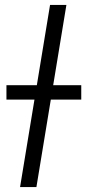

<svg xmlns="http://www.w3.org/2000/svg" viewBox="-20 -755 348 775"><path d="M61 0 182 -735H248L127 0ZM308 -353H6V-411H308Z"/></svg>

Font: Iosevka Aile Light
Style: Italic
Weight: 300
Italic angle: -9°
Designer: Belleve Invis
Foundry: Belleve Invis
Version: Version 31.1.0; ttfautohint (v1.8.4)